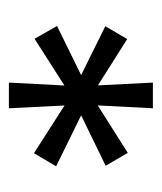

<svg xmlns="http://www.w3.org/2000/svg" viewBox="14 -754 364 432"><g transform="rotate(-90 196.0 -538.0)"><path d="M168.4 -376 175.1 -506.2 181.8 -504.5 68 -432.5 39.1 -482.3 161.2 -541.7 160.2 -533.7 37.8 -593.7 67.3 -643.6 182.5 -569.8 175.1 -565.8 168.4 -700H226.2L218.9 -561.5L208.9 -568.2L324.7 -642.2L353.6 -591.7L231.9 -532V-543L353 -483L324.1 -433.8L209.6 -506.2L219.6 -505.5L226.2 -376Z"/></g></svg>

Font: Lexend Medium
Style: Regular
Weight: 500
Designer: Bonnie Shaver-Troup, Thomas Jockin
Foundry: Lexend
Version: Version 1.005